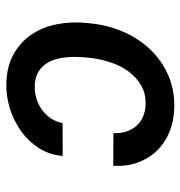

<svg xmlns="http://www.w3.org/2000/svg" viewBox="-1 -577 589 627"><g transform="rotate(90 293.5 -263.5)"><path d="M260.7 -82.5Q281.7 -82 302 -88.1Q322.3 -94.2 338.6 -106.2Q355 -118.2 366.5 -135Q377.9 -151.9 381.8 -173.3L489.3 -173.8Q485.8 -130.9 463.9 -96.4Q441.9 -62 408.7 -38.1Q375.5 -14.2 335 -1.5Q294.4 11.2 254.4 10.3Q197.8 9.3 157.7 -12.9Q117.7 -35.2 93 -71.5Q68.4 -107.9 59.1 -155Q49.8 -202.1 55.2 -253.4L57.1 -271.5Q63.5 -326.2 85.4 -375.2Q107.4 -424.3 142.8 -460.9Q178.2 -497.6 226.1 -518.6Q273.9 -539.6 332 -538.1Q375.5 -537.1 411.4 -522.2Q447.3 -507.3 472.4 -481.2Q497.6 -455.1 510.7 -418.9Q523.9 -382.8 521.5 -338.9L414.6 -339.4Q416 -360.8 410.2 -379.6Q404.3 -398.4 392.6 -412.6Q380.9 -426.8 363.3 -435.1Q345.7 -443.4 323.2 -444.3Q286.6 -445.8 259.8 -430.4Q232.9 -415 214.4 -390.1Q195.8 -365.2 185.1 -334Q174.3 -302.7 169.9 -271.5L168 -253.9Q166 -235.8 165.8 -216.3Q165.5 -196.8 168 -178Q170.4 -159.2 176.5 -142.1Q182.6 -125 193.6 -112.1Q204.6 -99.1 220.9 -91.1Q237.3 -83 260.7 -82.5Z"/></g></svg>

Font: Roboto Mono Medium
Style: Italic
Weight: 500
Designer: Google
Version: Version 2.000985; 2015; ttfautohint (v1.3)